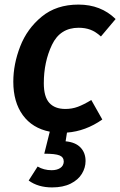

<svg xmlns="http://www.w3.org/2000/svg" viewBox="-20 -564 524 837"><path d="M272 14 266 52Q309 56 331 79Q353 102 353 138Q353 167 337 193.5Q321 220 288 236.5Q255 253 207 253Q146 253 105 223L144 162Q171 178 205 178Q228 178 242.5 168.5Q257 159 258 141Q258 121 239.5 113.5Q221 106 173 106L197 10Q121 -5 79.5 -62Q38 -119 38 -208Q38 -284 68 -361.5Q98 -439 162 -491.5Q226 -544 322 -544Q420 -544 484 -481L420 -405Q397 -426 374 -434.5Q351 -443 323 -443Q242 -443 206.5 -368.5Q171 -294 171 -201Q171 -142 195 -115.5Q219 -89 265 -89Q294 -89 319.5 -98.5Q345 -108 378 -128L426 -43Q353 8 272 14Z"/></svg>

Font: FiraGO Medium
Style: Italic
Weight: 500
Italic angle: -8°
Designer: bBox Type GmbH
Foundry: bBox Type GmbH
Version: Version 1.001